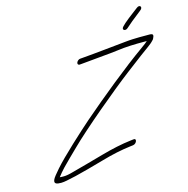

<svg xmlns="http://www.w3.org/2000/svg" viewBox="-116 -927 1011 1030"><g transform="rotate(-15 390.0 -411.5)"><path d="M657 -718C679.3 -738 702.3 -757 726 -775L746.1 -791C766.8 -806 751.8 -825 733.1 -810L712 -794C661 -756 633.4 -732 631.6 -723C629.1 -712 644.2 -706 657 -718ZM357.1 -595 369.4 -596C378.8 -597 396.1 -598 423 -601C476.9 -607 520.6 -609 573.8 -616C624 -623 673.3 -624 720.3 -624H738.3C732.7 -619 721.6 -609 702.4 -596C590.5 -517 437.9 -392 326.6 -296C272.7 -249 153.3 -140 106.2 -86C84.3 -61 70.9 -44 67.4 -36C55.8 -12 73.5 -8 98.5 -8C126.5 -8 208.9 -28 345.2 -67C403.6 -84 457 -95 505.9 -101L522.6 -103C543.5 -106 553 -136 533.1 -133L516.4 -131C465.5 -125 409.7 -113 349.4 -96C301.9 -82 222.3 -61 175.2 -48C151 -41 133 -38 122 -38C111 -38 103 -38 98.3 -39C110.1 -54 120.2 -67 136.6 -84C171.9 -120 177.5 -125 222.4 -169C304 -250 498.6 -413 599.9 -490C672.3 -545 715.8 -578 732.2 -589C747.7 -600 759.9 -610 767.7 -619C771.7 -622 775.9 -629 778.7 -638C784.4 -656 767.8 -654 742.8 -654H704.8L667.5 -653C655.5 -653 641.8 -651 627.5 -650C554.3 -643 457.8 -632 381.9 -626L369.6 -625C361.6 -625 352.4 -618 348.9 -610C345.3 -602 349.1 -595 357.1 -595Z"/></g></svg>

Font: MewTooHand
Style: UltIta
Weight: 400
Designer: Mew Too, Robert Jablonski
Version: Version 0.77